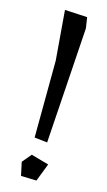

<svg xmlns="http://www.w3.org/2000/svg" viewBox="-111 -739 433 776"><g transform="rotate(15 105.5 -351.0)"><path d="M154 -694 161 -649 129 -163 75 -169 77 -491 60 -699ZM156 -78 127 -3 62 -5 50 -61 82 -99Z"/></g></svg>

Font: Underdog
Style: Regular
Weight: 400
Designer: Sergey Steblina
Foundry: Sergey Steblina, Jovanny Lemonad
Version: Version 1.001; ttfautohint (v0.9)